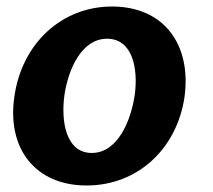

<svg xmlns="http://www.w3.org/2000/svg" viewBox="-20 -560 656 590"><path d="M246 10C404 10 524 -104 547 -262C569 -424 483 -540 324 -540C171 -540 47 -428 24 -262C1 -103 89 10 246 10ZM262 -90C182 -90 167 -188 178 -268C190 -348 231 -441 309 -441C388 -441 405 -348 394 -268C382 -187 341 -90 262 -90Z"/></svg>

Font: Cheyenne Sans
Style: Bold Italic
Weight: 700
Italic angle: -8.13011°
Designer: The Public Sans project authors (U.S. Web Design System), Libre Franklin designed by Pablo Impallari and Rodrigo Fuenzal
Foundry: The Cheyenne Sans Project Authors
Version: Version 2.007